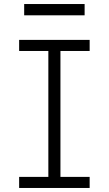

<svg xmlns="http://www.w3.org/2000/svg" viewBox="-20 -933 540 953"><path d="M75 0V-55H220V-680H75V-735H425V-680H280V-55H425V0ZM100 -857V-913H400V-857Z"/></svg>

Font: Iosevka Curly Light
Style: Regular
Weight: 300
Monospace: yes
Designer: Belleve Invis
Foundry: Belleve Invis
Version: Version 22.1.2; ttfautohint (v1.8.4)